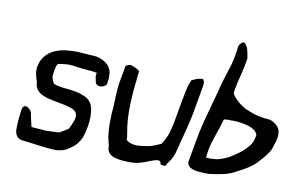

<svg xmlns="http://www.w3.org/2000/svg" viewBox="-76 -862 1563 1009"><g transform="rotate(10 706.0 -357.5)"><path d="M58 -159C53 -122 51 -90 51 -60C54 -35 64 -18 89 -13C99 -12 127 -7 136 -7C183 -1 225 5 265 7C293 8 317 2 338 -12C357 -25 376 -36 389 -59C399 -71 408 -94 412 -114C415 -131 421 -151 422 -173C426 -236 418 -279 370 -299C364 -301 357 -303 352 -306C331 -313 312 -316 286 -319C262 -321 220 -325 204 -335C197 -344 192 -357 190 -371C191 -389 196 -426 203 -435C204 -438 206 -440 207 -441C218 -443 233 -444 246 -446C252 -446 258 -447 264 -447C296 -446 320 -439 353 -437C370 -436 397 -434 415 -430C415 -429 414 -428 415 -426L414 -420C414 -418 413 -415 413 -411L420 -377C423 -369 434 -362 447 -363C462 -364 476 -372 479 -382C479 -384 480 -387 480 -390L483 -411C483 -421 483 -430 482 -440C476 -482 442 -504 399 -514L297 -521H289C269 -521 249 -520 226 -517C221 -515 214 -514 208 -513C194 -509 181 -505 168 -498C146 -486 114 -462 104 -416C96 -388 103 -366 108 -346L114 -328C114 -316 117 -303 125 -290C128 -284 135 -278 143 -272C184 -244 264 -243 316 -224C331 -218 348 -208 347 -183L345 -168C345 -166 343 -162 341 -158C333 -137 333 -137 322 -115C306 -104 291 -96 275 -87L206 -84L127 -90L112 -156C116 -176 62 -225 58 -159Z M540 -391C536 -355 534 -307 533 -271C532 -255 531 -243 530 -235C529 -196 527 -160 532 -126C532 -101 545 -76 545 -52C550 -6 600 -1 647 2C659 2 672 3 684 2C746 1 817 -56 828 -23C826 -11 836 -11 851 -11C856 -11 859 -13 861 -22C862 -24 865 -27 866 -29C879 -45 891 -67 897 -88C909 -134 921 -181 933 -227L938 -248L948 -292L952 -311C955 -323 954 -330 957 -341L978 -460C981 -475 979 -490 969 -495C948 -494 927 -486 912 -477C910 -470 903 -457 901 -450C900 -443 893 -422 891 -409C889 -395 887 -383 884 -373L860 -237C855 -217 851 -198 845 -180C837 -159 827 -140 816 -122C792 -112 768 -99 738 -96C720 -93 703 -90 683 -91C669 -92 657 -95 647 -99C643 -102 634 -106 631 -113C632 -123 631 -132 629 -139C628 -141 627 -144 628 -147C609 -242 618 -349 633 -476C628 -486 602 -495 590 -500C580 -504 566 -498 558 -491Z M971 -53C973 -13 1023 -11 1070 -9C1078 -9 1086 -9 1094 -10C1142 -16 1192 -24 1231 -48C1267 -66 1313 -91 1336 -121C1363 -151 1391 -178 1400 -221C1403 -229 1406 -236 1407 -243C1409 -252 1411 -261 1412 -270C1412 -274 1411 -277 1411 -281L1410 -293C1405 -318 1379 -337 1356 -345C1299 -349 1268 -358 1219 -379C1189 -395 1161 -419 1144 -446C1144 -449 1143 -453 1143 -457C1145 -471 1150 -489 1153 -508C1163 -551 1174 -588 1180 -630L1182 -639C1181 -653 1177 -673 1172 -691C1164 -713 1149 -730 1141 -718C1133 -714 1124 -704 1123 -692C1121 -674 1118 -656 1115 -638C1110 -612 1104 -589 1096 -567C1089 -544 1081 -519 1073 -493C1054 -413 1019 -302 1002 -222L998 -204ZM1062 -123C1074 -192 1097 -234 1116 -305C1120 -306 1135 -306 1143 -307L1154 -306C1158 -306 1162 -307 1166 -307C1171 -306 1177 -306 1182 -306C1231 -301 1284 -292 1298 -255C1298 -254 1297 -253 1298 -252L1295 -237C1289 -203 1264 -180 1247 -164C1233 -151 1217 -140 1200 -129C1179 -114 1154 -102 1124 -94C1118 -92 1108 -91 1099 -91C1096 -91 1094 -90 1091 -90C1079 -90 1068 -90 1058 -91C1059 -100 1060 -110 1062 -123Z"/></g></svg>

Font: Vapor
Style: Obl
Weight: 400
Foundry: Cannot Into Space Fonts
Version: Version 0.179